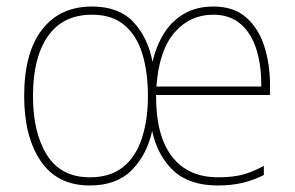

<svg xmlns="http://www.w3.org/2000/svg" viewBox="-20 -558 903 588"><path d="M634 -538Q696 -538 734 -504.5Q772 -471 789.5 -416Q807 -361 807 -295V-267H458Q457 -144 506 -79.5Q555 -15 648 -15Q688 -15 718.5 -22Q749 -29 788 -50V-22Q756 -6 722.5 2Q689 10 647 10Q559 10 510.5 -36Q462 -82 446 -157Q430 -84 383.5 -37Q337 10 255 10Q155 10 104.5 -65Q54 -140 54 -264Q54 -396 108.5 -467Q163 -538 262 -538Q344 -538 388.5 -490.5Q433 -443 447 -369Q458 -416 481.5 -454.5Q505 -493 543 -515.5Q581 -538 634 -538ZM262 -513Q173 -513 127 -447.5Q81 -382 81 -264Q81 -151 124 -83Q167 -15 255 -15Q318 -15 357 -46.5Q396 -78 414.5 -134.5Q433 -191 433 -264Q433 -337 416 -393Q399 -449 361 -481Q323 -513 262 -513ZM633 -513Q562 -513 514.5 -458.5Q467 -404 459 -293H780Q781 -356 765.5 -406Q750 -456 717 -484.5Q684 -513 633 -513Z"/></svg>

Font: Noto Sans Tamil SemiCondensed Thin
Style: Regular
Weight: 100
Width: 4
Designer: Jelle Bosma - Monotype Design Team
Foundry: Monotype Imaging Inc.
Version: Version 2.004; ttfautohint (v1.8.4.7-5d5b)